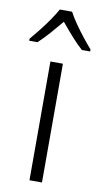

<svg xmlns="http://www.w3.org/2000/svg" viewBox="-116 -872 448 847"><g transform="rotate(10 108.5 -448.5)"><path d="M136 -66H80V-598H136ZM136 -831Q148 -808 167.5 -780Q187 -752 208 -725.5Q229 -699 245 -681V-672H208Q183 -694 157 -723.5Q131 -753 108 -781Q85 -753 59 -723.5Q33 -694 9 -672H-28V-681Q-11 -701 10 -727.5Q31 -754 50 -781.5Q69 -809 81 -831Z"/></g></svg>

Font: Noto Sans Malayalam UI SemiCondensed Light
Style: Regular
Weight: 300
Width: 4
Designer: Jelle Bosma - Monotype Design Team
Foundry: Monotype Imaging Inc.
Version: Version 2.104; ttfautohint (v1.8.4.7-5d5b)